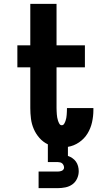

<svg xmlns="http://www.w3.org/2000/svg" viewBox="-20 -755 540 995"><path d="M180 220V134H280Q285 134 290.5 133Q296 132 300.5 130Q305 128 308.5 123.5Q312 119 312 114Q312 108 309.5 102Q307 96 302.5 92Q298 88 292 86.5Q286 85 280 85H228V-7Q203 -19 184.5 -40Q166 -61 155 -86.5Q144 -112 140.5 -139.5Q137 -167 137 -195V-406H70V-520H137V-735H273V-520H420V-406H273V-195Q273 -187 273.5 -178.5Q274 -170 274.5 -162Q275 -154 276.5 -146Q278 -138 280.5 -130Q283 -122 287.5 -114Q292 -106 300 -106Q308 -106 312.5 -113.5Q317 -121 319.5 -128.5Q322 -136 323.5 -143.5Q325 -151 325.5 -159Q326 -167 326.5 -175Q327 -183 327 -191V-195H464V-185Q464 -153 457 -121.5Q450 -90 433.5 -63Q417 -36 390 -17.5Q363 1 332 6V53Q344 57 355 64.5Q366 72 373.5 82.5Q381 93 384.5 106Q388 119 388 132Q388 152 379.5 170.5Q371 189 355 200.5Q339 212 319 216Q299 220 280 220Z"/></svg>

Font: Iosevka Heavy
Style: Regular
Weight: 900
Monospace: yes
Designer: Belleve Invis
Foundry: Belleve Invis
Version: Version 32.5.0; ttfautohint (v1.8.4)